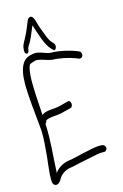

<svg xmlns="http://www.w3.org/2000/svg" viewBox="-128 -896 617 960"><g transform="rotate(-15 180.5 -416.0)"><path d="M19 -521C19 -453 29 -375 35 -308C41 -262 38 -223 34 -179C32 -131 21 -77 21 -32C21 -18 21 -4 29 2C50 17 65 -12 71 -22C82 -40 107 -55 128 -58C145 -60 163 -65 181 -69L210 -75C223 -78 237 -80 250 -83C268 -87 285 -91 302 -91H310C320 -89 329 -98 329 -108C329 -117 321 -126 312 -126L303 -127C267 -127 236 -116 206 -111C180 -105 151 -97 125 -94C98 -88 74 -74 57 -51C58 -55 57 -59 58 -64C61 -141 71 -220 66 -303C71 -305 72 -309 74 -315V-318C83 -323 93 -326 102 -327C132 -330 147 -330 179 -339L207 -346C225 -350 220 -387 203 -382L176 -375C158 -370 145 -367 134 -366C108 -364 85 -364 65 -351L63 -349L61 -387C58 -429 55 -480 55 -521C55 -546 57 -573 61 -590C62 -596 66 -608 70 -611C76 -614 80 -616 88 -618L99 -621C104 -622 109 -622 114 -621C139 -617 158 -606 183 -603C215 -603 265 -593 301 -579C307 -576 315 -571 323 -574C338 -580 336 -602 324 -608C284 -626 225 -639 184 -639C179 -640 174 -640 170 -641C148 -647 124 -661 98 -657C76 -653 57 -649 41 -625C25 -600 19 -563 19 -521ZM58 -696C56 -680 56 -669 66 -666C76 -663 79 -678 81 -690C81 -693 83 -696 86 -701C104 -727 116 -761 130 -794C131 -795 129 -796 130 -797C146 -750 162 -687 192 -657L198 -651C210 -636 225 -668 210 -681L204 -688C196 -695 187 -713 182 -726L172 -752C166 -768 162 -778 158 -791C153 -810 148 -835 134 -839C127 -841 117 -833 115 -827C104 -799 95 -776 82 -751C74 -733 60 -717 58 -696Z"/></g></svg>

Font: Stray Cat
Style: SuCn
Weight: 400
Version: Version 1.0